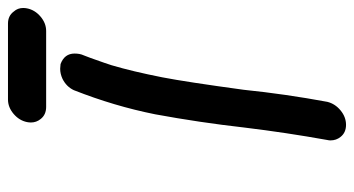

<svg xmlns="http://www.w3.org/2000/svg" viewBox="-228 -662 908 493"><g transform="rotate(-90 226.5 -415.0)"><path d="M153 19Q133 19 122 5Q113 -6 113 -21Q113 -25 114 -29Q133 -135 146 -242Q159 -357 180 -471Q201 -576 242 -680Q251 -699 271 -709Q284 -715 297 -715L309 -714Q336 -704 336 -678Q336 -672 335 -666Q334 -660 331 -653.5Q328 -647 312 -601L306 -583Q290 -529 275 -453Q263 -391 243 -244Q232 -137 212 -29Q207 -9 190 5Q173 19 153 19ZM199 -751Q179 -751 168 -765Q159 -776 159 -790Q159 -795 160 -800Q164 -820 181 -834.5Q198 -849 218 -849H413Q433 -849 444 -834Q453 -824 453 -810Q453 -805 452 -800Q448 -780 431 -765.5Q414 -751 394 -751Z"/></g></svg>

Font: Bad Comic
Style: Italic
Weight: 400
Italic angle: -11°
Designer: GGBotNet
Foundry: GGBotNet
Version: 0.95